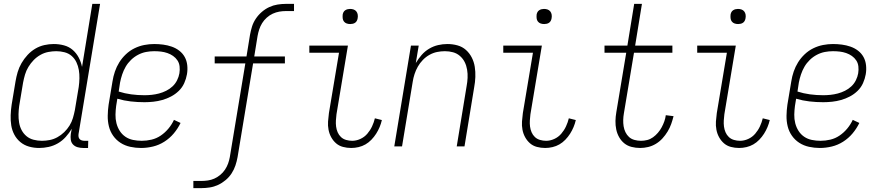

<svg xmlns="http://www.w3.org/2000/svg" viewBox="-20 -755 4540 990"><path d="M182 8Q155 8 130 1Q105 -6 85.5 -22Q66 -38 54 -60.5Q42 -83 38 -108.5Q34 -134 35 -161Q36 -188 40 -215L60 -335Q64 -359 71 -383Q78 -407 91 -429.5Q104 -452 122 -471.5Q140 -491 162 -504Q184 -517 208.5 -522.5Q233 -528 257 -528Q285 -528 310.5 -521Q336 -514 355 -497.5Q374 -481 386 -458Q398 -435 403 -410L456 -735H496L385 -64Q384 -57 385 -50Q386 -43 390.5 -38Q395 -33 402 -31Q409 -29 416 -29H435L434 8H409Q394 8 380 4Q366 0 356.5 -10Q347 -20 345 -34.5Q343 -49 345 -64L350 -91Q337 -69 319 -49Q301 -29 278.5 -16Q256 -3 231 2.5Q206 8 182 8ZM196 -29Q216 -29 236.5 -33Q257 -37 276 -47.5Q295 -58 311 -73.5Q327 -89 338.5 -107.5Q350 -126 356 -146.5Q362 -167 366 -187L386 -307Q389 -329 389.5 -351Q390 -373 386.5 -394Q383 -415 374 -434Q365 -453 349.5 -466.5Q334 -480 313 -485.5Q292 -491 270 -491Q250 -491 229 -487Q208 -483 188.5 -472Q169 -461 153.5 -445Q138 -429 126.5 -410Q115 -391 109 -370.5Q103 -350 99 -329L79 -209Q76 -188 75.5 -166Q75 -144 78.5 -123Q82 -102 91.5 -84Q101 -66 116.5 -53Q132 -40 153 -34.5Q174 -29 196 -29Z M707 8Q679 8 651.5 2Q624 -4 601.5 -18.5Q579 -33 563.5 -55Q548 -77 541.5 -103.5Q535 -130 535.5 -158.5Q536 -187 540 -215L560 -335Q564 -361 572.5 -386Q581 -411 595 -433.5Q609 -456 629 -475Q649 -494 673.5 -506Q698 -518 724 -523Q750 -528 775 -528Q798 -528 821 -525Q844 -522 865.5 -514.5Q887 -507 904.5 -493.5Q922 -480 932.5 -461Q943 -442 945.5 -418.5Q948 -395 944 -372Q940 -349 930 -326.5Q920 -304 902 -286.5Q884 -269 862 -257.5Q840 -246 817 -239.5Q794 -233 770.5 -230.5Q747 -228 725 -228Q689 -228 654 -232Q619 -236 585 -246L579 -209Q576 -187 575.5 -164Q575 -141 580.5 -119.5Q586 -98 597.5 -80Q609 -62 626.5 -50Q644 -38 666 -33.5Q688 -29 711 -29Q736 -29 761.5 -35Q787 -41 809 -56Q831 -71 848.5 -92Q866 -113 877 -137L911 -121Q897 -92 876 -67Q855 -42 827.5 -24.5Q800 -7 769 0.5Q738 8 707 8ZM725 -264Q743 -264 762 -266Q781 -268 800 -273Q819 -278 837 -287Q855 -296 869.5 -309.5Q884 -323 893 -341Q902 -359 905 -377Q908 -395 906 -412.5Q904 -430 895 -443.5Q886 -457 872.5 -466.5Q859 -476 843 -481.5Q827 -487 810 -489Q793 -491 775 -491Q754 -491 733 -487Q712 -483 692 -472.5Q672 -462 655.5 -446Q639 -430 628 -411Q617 -392 610 -371Q603 -350 599 -329L592 -283Q623 -273 656.5 -268.5Q690 -264 725 -264Z M977 215V178H1018Q1035 178 1052 175.5Q1069 173 1085 166Q1101 159 1115.5 147Q1130 135 1140 120Q1150 105 1156 88.5Q1162 72 1165 55L1245 -428H1087V-464H1251L1269 -575Q1273 -597 1279.5 -618Q1286 -639 1299 -658.5Q1312 -678 1330 -693.5Q1348 -709 1368.5 -718.5Q1389 -728 1411 -731.5Q1433 -735 1454 -735H1496V-698H1455Q1437 -698 1420 -695Q1403 -692 1386.5 -684.5Q1370 -677 1355.5 -664Q1341 -651 1331.5 -635.5Q1322 -620 1316.5 -603Q1311 -586 1308 -569L1291 -464H1449V-428H1285L1205 55Q1201 77 1194 98Q1187 119 1174.5 138.5Q1162 158 1143.5 173.5Q1125 189 1104.5 198.5Q1084 208 1062 211.5Q1040 215 1019 215Z M1791 8Q1769 8 1748.5 2.5Q1728 -3 1713 -16Q1698 -29 1688 -47Q1678 -65 1674 -86Q1670 -107 1671.5 -128.5Q1673 -150 1676 -172L1728 -483H1575V-520H1774L1715 -166Q1713 -150 1712 -134Q1711 -118 1713 -102.5Q1715 -87 1721 -73Q1727 -59 1738 -48.5Q1749 -38 1764.5 -33.5Q1780 -29 1796 -29Q1817 -29 1838 -38.5Q1859 -48 1874 -65.5Q1889 -83 1898.5 -103.5Q1908 -124 1913 -145L1949 -136Q1945 -118 1937.5 -100Q1930 -82 1919.5 -65.5Q1909 -49 1895 -34.5Q1881 -20 1864.5 -10.5Q1848 -1 1829 3.5Q1810 8 1791 8ZM1786 -631Q1776 -631 1767.5 -634Q1759 -637 1753.5 -644Q1748 -651 1747 -660.5Q1746 -670 1747 -680Q1748 -686 1751 -692Q1754 -698 1760 -702Q1766 -706 1772.5 -707.5Q1779 -709 1785 -709Q1795 -709 1803.5 -706Q1812 -703 1817.5 -696Q1823 -689 1824.5 -679.5Q1826 -670 1824 -660Q1823 -654 1820 -648Q1817 -642 1811.5 -638Q1806 -634 1799 -632.5Q1792 -631 1786 -631Z M2013 0 2099 -520H2139L2124 -430Q2137 -452 2154 -471.5Q2171 -491 2193 -504Q2215 -517 2239 -522.5Q2263 -528 2287 -528Q2314 -528 2339 -521Q2364 -514 2382.5 -497.5Q2401 -481 2412.5 -458.5Q2424 -436 2428 -410.5Q2432 -385 2431 -358Q2430 -331 2425 -305L2375 0H2335L2386 -311Q2390 -332 2391 -353.5Q2392 -375 2388.5 -396Q2385 -417 2376 -435Q2367 -453 2351.5 -466.5Q2336 -480 2316 -485.5Q2296 -491 2274 -491Q2254 -491 2234 -487Q2214 -483 2195 -472.5Q2176 -462 2160.5 -446Q2145 -430 2134.5 -411.5Q2124 -393 2117.5 -373Q2111 -353 2108 -333L2053 0Z M2791 8Q2769 8 2748.5 2.5Q2728 -3 2713 -16Q2698 -29 2688 -47Q2678 -65 2674 -86Q2670 -107 2671.5 -128.5Q2673 -150 2676 -172L2728 -483H2575V-520H2774L2715 -166Q2713 -150 2712 -134Q2711 -118 2713 -102.5Q2715 -87 2721 -73Q2727 -59 2738 -48.5Q2749 -38 2764.5 -33.5Q2780 -29 2796 -29Q2817 -29 2838 -38.5Q2859 -48 2874 -65.5Q2889 -83 2898.5 -103.5Q2908 -124 2913 -145L2949 -136Q2945 -118 2937.5 -100Q2930 -82 2919.5 -65.5Q2909 -49 2895 -34.5Q2881 -20 2864.5 -10.5Q2848 -1 2829 3.5Q2810 8 2791 8ZM2786 -631Q2776 -631 2767.5 -634Q2759 -637 2753.5 -644Q2748 -651 2747 -660.5Q2746 -670 2747 -680Q2748 -686 2751 -692Q2754 -698 2760 -702Q2766 -706 2772.5 -707.5Q2779 -709 2785 -709Q2795 -709 2803.5 -706Q2812 -703 2817.5 -696Q2823 -689 2824.5 -679.5Q2826 -670 2824 -660Q2823 -654 2820 -648Q2817 -642 2811.5 -638Q2806 -634 2799 -632.5Q2792 -631 2786 -631Z M3281 8Q3258 8 3236.5 2.5Q3215 -3 3199 -16Q3183 -29 3172.5 -47.5Q3162 -66 3157.5 -87.5Q3153 -109 3153.5 -131.5Q3154 -154 3158 -177L3209 -483H3097V-520H3215L3250 -735H3290L3255 -520H3447V-483H3249L3197 -171Q3194 -154 3193.5 -137Q3193 -120 3195.5 -104Q3198 -88 3205 -73.5Q3212 -59 3223.5 -48.5Q3235 -38 3251.5 -33.5Q3268 -29 3285 -29Q3301 -29 3317 -33Q3333 -37 3347 -47Q3361 -57 3372.5 -70.5Q3384 -84 3392 -99Q3400 -114 3405.5 -129.5Q3411 -145 3413 -161L3453 -156Q3448 -136 3441 -116Q3434 -96 3422.5 -77Q3411 -58 3396 -41.5Q3381 -25 3362 -13.5Q3343 -2 3322 3Q3301 8 3281 8Z M3791 8Q3769 8 3748.5 2.5Q3728 -3 3713 -16Q3698 -29 3688 -47Q3678 -65 3674 -86Q3670 -107 3671.5 -128.5Q3673 -150 3676 -172L3728 -483H3575V-520H3774L3715 -166Q3713 -150 3712 -134Q3711 -118 3713 -102.5Q3715 -87 3721 -73Q3727 -59 3738 -48.5Q3749 -38 3764.5 -33.5Q3780 -29 3796 -29Q3817 -29 3838 -38.5Q3859 -48 3874 -65.5Q3889 -83 3898.5 -103.5Q3908 -124 3913 -145L3949 -136Q3945 -118 3937.5 -100Q3930 -82 3919.5 -65.5Q3909 -49 3895 -34.5Q3881 -20 3864.5 -10.5Q3848 -1 3829 3.5Q3810 8 3791 8ZM3786 -631Q3776 -631 3767.5 -634Q3759 -637 3753.5 -644Q3748 -651 3747 -660.5Q3746 -670 3747 -680Q3748 -686 3751 -692Q3754 -698 3760 -702Q3766 -706 3772.5 -707.5Q3779 -709 3785 -709Q3795 -709 3803.5 -706Q3812 -703 3817.5 -696Q3823 -689 3824.5 -679.5Q3826 -670 3824 -660Q3823 -654 3820 -648Q3817 -642 3811.5 -638Q3806 -634 3799 -632.5Q3792 -631 3786 -631Z M4207 8Q4179 8 4151.5 2Q4124 -4 4101.5 -18.5Q4079 -33 4063.5 -55Q4048 -77 4041.5 -103.5Q4035 -130 4035.5 -158.5Q4036 -187 4040 -215L4060 -335Q4064 -361 4072.5 -386Q4081 -411 4095 -433.5Q4109 -456 4129 -475Q4149 -494 4173.5 -506Q4198 -518 4224 -523Q4250 -528 4275 -528Q4298 -528 4321 -525Q4344 -522 4365.5 -514.5Q4387 -507 4404.5 -493.5Q4422 -480 4432.5 -461Q4443 -442 4445.5 -418.5Q4448 -395 4444 -372Q4440 -349 4430 -326.5Q4420 -304 4402 -286.5Q4384 -269 4362 -257.5Q4340 -246 4317 -239.5Q4294 -233 4270.5 -230.5Q4247 -228 4225 -228Q4189 -228 4154 -232Q4119 -236 4085 -246L4079 -209Q4076 -187 4075.5 -164Q4075 -141 4080.5 -119.5Q4086 -98 4097.5 -80Q4109 -62 4126.5 -50Q4144 -38 4166 -33.5Q4188 -29 4211 -29Q4236 -29 4261.5 -35Q4287 -41 4309 -56Q4331 -71 4348.5 -92Q4366 -113 4377 -137L4411 -121Q4397 -92 4376 -67Q4355 -42 4327.5 -24.5Q4300 -7 4269 0.5Q4238 8 4207 8ZM4225 -264Q4243 -264 4262 -266Q4281 -268 4300 -273Q4319 -278 4337 -287Q4355 -296 4369.5 -309.5Q4384 -323 4393 -341Q4402 -359 4405 -377Q4408 -395 4406 -412.5Q4404 -430 4395 -443.5Q4386 -457 4372.5 -466.5Q4359 -476 4343 -481.5Q4327 -487 4310 -489Q4293 -491 4275 -491Q4254 -491 4233 -487Q4212 -483 4192 -472.5Q4172 -462 4155.5 -446Q4139 -430 4128 -411Q4117 -392 4110 -371Q4103 -350 4099 -329L4092 -283Q4123 -273 4156.5 -268.5Q4190 -264 4225 -264Z"/></svg>

Font: Iosevka Extralight
Style: Italic
Weight: 200
Italic angle: -9°
Monospace: yes
Designer: Belleve Invis
Foundry: Belleve Invis
Version: Version 32.5.0; ttfautohint (v1.8.4)